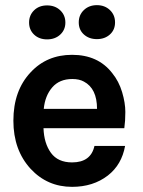

<svg xmlns="http://www.w3.org/2000/svg" viewBox="-20 -712 555 746"><path d="M112.5 -577.5Q93 -596 93 -624.5Q93 -653 112.5 -672Q132 -691 163 -691Q194 -691 214 -672Q234 -653 234 -624.5Q234 -596 214 -577.5Q194 -559 163 -559Q132 -559 112.5 -577.5ZM306 -578Q286 -596 286 -625Q286 -654 306 -673Q326 -692 356.5 -692Q387 -692 407 -673Q427 -654 427 -625Q427 -596 407 -578Q387 -560 356.5 -560Q326 -560 306 -578ZM32 -243Q32 -360 99 -431Q162 -499 260 -499Q361 -499 416 -428Q442 -396 454.5 -354Q467 -312 467 -277Q467 -242 463 -214H149Q151 -155 178 -118Q205 -81 260 -81Q333 -81 347 -145H466Q453 -72 399 -30Q342 14 260 14Q164 14 99 -56Q32 -129 32 -243ZM150 -289H357Q357 -368 306 -395Q288 -405 261 -405Q211 -405 183 -372.5Q155 -340 150 -289Z"/></svg>

Font: Karmilla
Style: Bold
Weight: 700
Designer: Jonathan Pinhorn
Version: Version 1.000